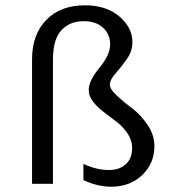

<svg xmlns="http://www.w3.org/2000/svg" viewBox="-20 -694 653 725"><path d="M101 0V-470Q101 -563 154.5 -618.5Q208 -674 301 -674Q381 -674 430.5 -632Q480 -590 480 -535Q480 -501 459 -471Q438 -441 416.5 -417Q395 -393 395 -374Q395 -357 421.5 -332.5Q448 -308 479 -285Q510 -262 536.5 -223.5Q563 -185 563 -142Q563 -77 517 -33Q471 11 400 11Q348 11 295 -14V-75Q345 -52 391 -52Q431 -52 455 -74Q479 -96 479 -135Q479 -164 462 -189.5Q445 -215 421 -233.5Q397 -252 373 -270Q349 -288 332 -309.5Q315 -331 315 -354Q315 -389 355.5 -438Q396 -487 396 -526Q396 -564 369.5 -589Q343 -614 296 -614Q243 -614 211.5 -579.5Q180 -545 180 -470V0Z"/></svg>

Font: Karmilla
Style: Regular
Weight: 400
Designer: Jonathan Pinhorn
Version: Version 1.000